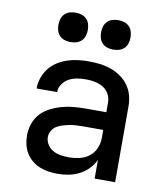

<svg xmlns="http://www.w3.org/2000/svg" viewBox="-83 -809 767 886"><g transform="rotate(10 300.0 -365.5)"><path d="M247 8Q226 8 204.5 5Q183 2 163 -6Q143 -14 126 -28Q109 -42 98 -60Q87 -78 82 -99Q77 -120 77 -142Q77 -170 86 -197Q95 -224 114 -244.5Q133 -265 158.5 -278Q184 -291 211 -298.5Q238 -306 265.5 -308.5Q293 -311 321 -311H419V-356Q419 -370 414.5 -383.5Q410 -397 401 -408Q392 -419 380 -426Q368 -433 354.5 -437Q341 -441 327 -442.5Q313 -444 299 -444Q278 -444 258 -440.5Q238 -437 220.5 -427.5Q203 -418 191 -400.5Q179 -383 179 -363Q179 -363 179 -363Q179 -363 179 -363H83Q83 -363 83 -363Q83 -363 83 -364Q83 -389 91.5 -413.5Q100 -438 115.5 -458Q131 -478 153 -492Q175 -506 199 -514Q223 -522 248 -525Q273 -528 299 -528Q325 -528 351 -525Q377 -522 401.5 -513.5Q426 -505 448 -490Q470 -475 485.5 -454Q501 -433 508 -407.5Q515 -382 515 -356V0H419V-87Q407 -63 389 -44.5Q371 -26 347.5 -14Q324 -2 298.5 3Q273 8 247 8ZM284 -76Q309 -76 333.5 -81.5Q358 -87 378 -102Q398 -117 408.5 -140.5Q419 -164 419 -189V-228H321Q306 -228 290.5 -227Q275 -226 260 -223Q245 -220 230 -215.5Q215 -211 202 -203Q189 -195 181 -181Q173 -167 173 -152Q173 -133 183.5 -116.5Q194 -100 210.5 -91Q227 -82 246 -79Q265 -76 284 -76ZM400 -601Q386 -601 372.5 -605Q359 -609 349 -619Q339 -629 335 -642.5Q331 -656 331 -670Q331 -684 335 -697.5Q339 -711 349 -721Q359 -731 372.5 -735Q386 -739 400 -739Q414 -739 427.5 -735Q441 -731 451 -721Q461 -711 465 -697.5Q469 -684 469 -670Q469 -656 465 -642.5Q461 -629 451 -619Q441 -609 427.5 -605Q414 -601 400 -601ZM200 -601Q186 -601 172.5 -605Q159 -609 149 -619Q139 -629 135 -642.5Q131 -656 131 -670Q131 -684 135 -697.5Q139 -711 149 -721Q159 -731 172.5 -735Q186 -739 200 -739Q214 -739 227.5 -735Q241 -731 251 -721Q261 -711 265 -697.5Q269 -684 269 -670Q269 -656 265 -642.5Q261 -629 251 -619Q241 -609 227.5 -605Q214 -601 200 -601Z"/></g></svg>

Font: Iosevka Custom Medium Extended
Style: Regular
Weight: 500
Width: 7
Monospace: yes
Designer: Belleve Invis
Foundry: Belleve Invis
Version: Version 11.2.4; ttfautohint (v1.8.4)